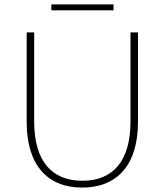

<svg xmlns="http://www.w3.org/2000/svg" viewBox="-20 -847 747 871"><path d="M353 4C509 4 606 -96 606 -294V-700H572V-296C572 -117 493 -27 354 -27C214 -27 135 -117 135 -296V-700H101V-294C101 -96 197 4 353 4ZM213 -800H495V-827H213Z"/></svg>

Font: Chess Sans ExtraLight
Style: Regular
Weight: 275
Designer: Wolf Bōese
Foundry: Wolf Bōese
Version: Version 7.223;Glyphs 3.3 (3306)